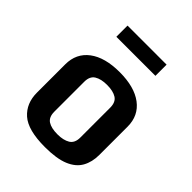

<svg xmlns="http://www.w3.org/2000/svg" viewBox="-207 -857 991 991"><g transform="rotate(45 288.0 -361.5)"><path d="M288.1 11.2Q164.1 11.2 112.3 -34.7Q60.5 -80.6 60.5 -158.7V-365.2Q60.5 -445.3 120.4 -490.5Q180.2 -535.6 288.1 -535.6Q395.5 -535.6 455.6 -490.5Q515.6 -445.3 515.6 -365.2V-158.7Q515.6 -106.9 494.1 -68.6Q472.7 -30.3 423.1 -9.5Q373.5 11.2 288.1 11.2ZM288.1 -81.1Q330.6 -81.1 356.7 -96.9Q382.8 -112.8 382.8 -152.8V-371.1Q382.8 -411.1 357.9 -427Q333 -442.9 288.1 -442.9Q245.1 -442.9 219.2 -427Q193.4 -411.1 193.4 -371.1V-152.8Q193.4 -112.8 217.8 -96.9Q242.2 -81.1 288.1 -81.1ZM146.5 -733.9H431.6V-652.3H146.5Z"/></g></svg>

Font: Monda
Style: Bold
Weight: 700
Designer: Vernon Adams
Foundry: Vernon Adams
Version: Version 2.100; ttfautohint (v1.8.3)